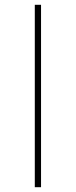

<svg xmlns="http://www.w3.org/2000/svg" viewBox="-20 -780 317 800"><path d="M125 0H151V-760H125Z"/></svg>

Font: Noto Sans Condensed Thin
Style: Regular
Weight: 100
Width: 3
Designer: Monotype Design Team
Foundry: Monotype Imaging Inc.
Version: Version 2.013